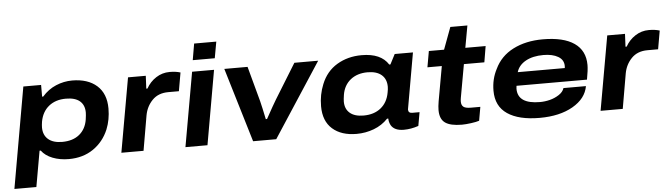

<svg xmlns="http://www.w3.org/2000/svg" viewBox="-63 -946 4746 1357"><g transform="rotate(-5 2310.5 -267.5)"><path d="M-9.8 189 116.2 -526.9H242.2V-443.8H250Q292.5 -492.2 348.1 -515.6Q403.8 -539.1 462.9 -539.1Q574.2 -539.1 638.2 -482.2Q702.1 -425.3 702.1 -319.8Q702.1 -240.7 674.8 -172.9Q639.2 -87.9 566.2 -37.8Q493.2 12.2 392.1 12.2Q329.1 12.2 277.8 -7.8Q226.6 -27.8 199.2 -64.9H190.9L146 189ZM356 -112.8Q431.6 -112.8 478 -150.6Q524.4 -188.5 535.2 -255.9Q540 -289.6 540 -305.2Q540 -357.9 506.8 -386.5Q473.6 -415 408.2 -415Q334.5 -415 286.6 -376.2Q238.8 -337.4 226.1 -268.1Q222.2 -242.7 222.2 -227.1Q222.2 -172.9 257.1 -142.8Q292 -112.8 356 -112.8Z M765.6 0 858.9 -526.9H984.9L980.5 -436H988.8Q1014.6 -482.4 1058.3 -510.7Q1102.1 -539.1 1154.8 -539.1Q1198.7 -539.1 1231.4 -528.8L1208.5 -397.9H1132.8Q1062 -397.9 1019.5 -354.2Q977.1 -310.5 965.8 -248L922.9 0Z M1325.2 -607.9 1345.2 -724.1H1502.4L1481.4 -607.9ZM1220.2 0 1313.5 -526.9H1469.2L1376.5 0Z M1700.2 0 1542 -526.9H1707L1774.4 -277.8Q1785.6 -233.4 1803.2 -147.9H1812Q1867.2 -248 1886.2 -278.8L2039.1 -526.9H2208L1864.3 0Z M2434.1 12.2Q2325.7 12.2 2262.9 -43.5Q2200.2 -99.1 2200.2 -204.1Q2200.2 -286.6 2230 -358.9Q2265.6 -447.8 2342 -493.4Q2418.5 -539.1 2517.1 -539.1Q2653.8 -539.1 2706.1 -456.1H2714.4L2751 -526.9H2880.4L2858.4 -401.9Q2810.1 -133.8 2810.1 -127.9Q2810.1 -102.1 2838.4 -102.1H2890.1L2873 -5.9Q2820.3 12.2 2769 12.2Q2702.1 12.2 2678.2 -28.8Q2666 -52.2 2666 -76.2H2657.2Q2615.7 -32.2 2557.1 -10Q2498.5 12.2 2434.1 12.2ZM2494.1 -112.8Q2568.8 -112.8 2616.9 -151.6Q2665 -190.4 2677.2 -259.8Q2682.1 -283.7 2682.1 -300.8Q2682.1 -355 2647.5 -385Q2612.8 -415 2548.3 -415Q2475.1 -415 2427.2 -376.7Q2379.4 -338.4 2368.2 -271Q2363.3 -238.8 2363.3 -223.1Q2363.3 -170.9 2397.2 -141.8Q2431.2 -112.8 2494.1 -112.8Z M3181.2 12.2Q3100.1 12.2 3062.5 -14.4Q3024.9 -41 3024.9 -105Q3024.9 -129.9 3031.2 -167L3075.2 -413.1H2973.1L2993.2 -526.9H3101.1L3159.2 -683.1H3280.3L3252 -526.9H3396L3377 -413.1H3231.9L3189.9 -179.2Q3187 -162.6 3187 -150.9Q3187 -125.5 3201.7 -113.8Q3216.3 -102.1 3253.9 -102.1H3321.3L3304.2 -4.9Q3283.7 2 3245.6 7.1Q3207.5 12.2 3181.2 12.2Z M3732.9 12.2Q3585.4 12.2 3504.6 -42.5Q3423.8 -97.2 3423.8 -207Q3423.8 -290 3460 -358.9Q3501.5 -447.3 3591.3 -493.2Q3681.2 -539.1 3801.8 -539.1Q3948.7 -539.1 4025.1 -486.1Q4101.6 -433.1 4101.6 -331.1Q4101.6 -295.4 4088.9 -228H3588.9Q3586.9 -214.4 3586.9 -207Q3586.9 -99.1 3744.6 -99.1Q3778.8 -99.1 3814.2 -107.9Q3849.6 -116.7 3879.9 -136.5Q3910.2 -156.2 3918 -183.1H4077.6Q4062.5 -95.7 3968.8 -41.7Q3875 12.2 3732.9 12.2ZM3606 -323.2H3939.9Q3940.9 -328.1 3940.9 -337.9Q3940.9 -381.8 3901.1 -405Q3861.3 -428.2 3796.9 -428.2Q3721.7 -428.2 3671.4 -400.4Q3621.1 -372.6 3606 -323.2Z M4165.5 0 4258.8 -526.9H4384.8L4380.4 -436H4388.7Q4414.6 -482.4 4458.3 -510.7Q4502 -539.1 4554.7 -539.1Q4598.6 -539.1 4631.3 -528.8L4608.4 -397.9H4532.7Q4461.9 -397.9 4419.4 -354.2Q4377 -310.5 4365.7 -248L4322.8 0Z"/></g></svg>

Font: Archivo Expanded
Style: Bold Italic
Weight: 700
Width: 7
Italic angle: -10°
Designer: Hector Gatti
Foundry: Omnibus-Type
Version: Version 2.001